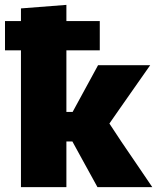

<svg xmlns="http://www.w3.org/2000/svg" viewBox="-38 -768 650 788"><path d="M48 0V-561.5H-17.5V-681.5H48V-733.5L234.5 -748V-681.5H371.5V-561.5H234.5V-308.5H260L297 -376.5Q314 -407.5 330.8 -438.5Q347.5 -469.5 364.5 -500.5H578.5Q546 -454.5 514.5 -409.2Q483 -364 451 -318.5L411 -261L460.5 -186Q492 -139.5 524 -92.8Q556 -46 587 0H362Q346 -29 330.2 -57.8Q314.5 -86.5 299 -114.5L259 -187.5H234.5V0Z"/></svg>

Font: Commissioner ExtraBold
Style: Regular
Weight: 800
Designer: Kostas Bartsokas
Foundry: Kostas Bartsokas
Version: Version 1.000; ttfautohint (v1.8.3)